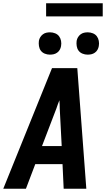

<svg xmlns="http://www.w3.org/2000/svg" viewBox="-29 -1150 649 1170"><path d="M-9 0 288 -735H442L497 0H359L352 -150H186L129 0ZM347 -260 335 -490Q335 -502 334.5 -514.5Q334 -527 333 -539Q328 -527 323.5 -514.5Q319 -502 315 -490L227 -260ZM505 -817Q489 -817 474 -823Q459 -829 450 -841Q441 -853 438.5 -869Q436 -885 438 -901Q440 -913 446.5 -923.5Q453 -934 462.5 -941Q472 -948 483 -950.5Q494 -953 506 -953Q522 -953 537 -947Q552 -941 561 -929Q570 -917 573 -901Q576 -885 573 -869Q571 -857 565 -846.5Q559 -836 549 -829Q539 -822 528 -819.5Q517 -817 505 -817ZM275 -817Q259 -817 244 -823Q229 -829 220 -841Q211 -853 208.5 -869Q206 -885 208 -901Q210 -913 216.5 -923.5Q223 -934 232.5 -941Q242 -948 253 -950.5Q264 -953 276 -953Q292 -953 307 -947Q322 -941 331 -929Q340 -917 343 -901Q346 -885 343 -869Q341 -857 335 -846.5Q329 -836 319 -829Q309 -822 298 -819.5Q287 -817 275 -817ZM597 -1050H252V-1130H597Z"/></svg>

Font: Iosevka Aile Extrabold Oblique
Style: Regular
Weight: 800
Italic angle: -9°
Designer: Belleve Invis
Foundry: Belleve Invis
Version: Version 31.1.0; ttfautohint (v1.8.4)